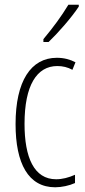

<svg xmlns="http://www.w3.org/2000/svg" viewBox="-20 -784 360 814"><path d="M314 -756V-764H270C239 -713 208 -671 164 -618V-606H186C225 -643 283 -709 314 -756ZM214 10C241 10 274 3 298 -8V-43C271 -31 244 -24 218 -24C124 -24 84 -117 84 -259C84 -422 136 -504 223 -504C246 -504 267 -499 287 -488L300 -520C277 -532 251 -539 221 -539C111 -539 46 -440 46 -258C46 -91 100 10 214 10Z"/></svg>

Font: Noto Sans Ethiopic ExtraCondensed ExtraLight
Style: Regular
Weight: 200
Width: 2
Designer: Monotype Design Team
Foundry: Monotype Imaging Inc.
Version: Version 2.102